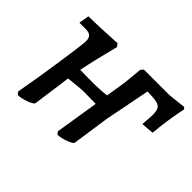

<svg xmlns="http://www.w3.org/2000/svg" viewBox="-104 -644 833 833"><g transform="rotate(45 312.0 -228.0)"><path d="M624 -457Q607 -377 599 -289L541 -284Q545 -334 545 -344Q545 -370 537.5 -381Q530 -392 513 -395.5Q496 -399 457 -400L416 -192L391 -20Q390 -12 361.5 -1.5Q333 9 313 9L304 -3L336 -203L265 -204Q242 -204 173 -196L168 -157L149 -20Q147 -12 119 -1.5Q91 9 70 9L60 -3Q78 -101 95.5 -220.5Q113 -340 114 -362Q115 -383 106 -392.5Q97 -402 75 -402H37L45 -449Q93 -449 217 -456L227 -442Q199 -334 184 -260Q213 -259 268 -259Q308 -259 345 -264L360 -359L368 -444L379 -456H535L617 -465Z"/></g></svg>

Font: Alegreya Medium
Style: Italic
Weight: 500
Italic angle: -7°
Designer: Juan Pablo del Peral
Foundry: Huerta Tipografica
Version: Version 2.008; ttfautohint (v1.8)